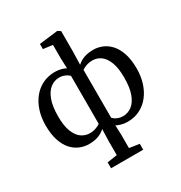

<svg xmlns="http://www.w3.org/2000/svg" viewBox="-236 -987 1321 1400"><g transform="rotate(-30 424.5 -287.5)"><path d="M290.1 243.9V194.1L374 181.7V66.5L377 -36.4Q364.1 -23.5 345.1 -12.6Q326.2 -1.7 300.6 4.9Q275 11.4 241 11.4Q201.4 11.4 164.3 -4Q127.2 -19.4 97.5 -52.2Q67.9 -85.1 50.4 -137.8Q32.9 -190.4 32.9 -265.1Q32.9 -330.1 50.7 -385.6Q68.5 -441.1 101.7 -482.4Q134.8 -523.6 181.4 -546.6Q228 -569.6 285.4 -569.6Q314 -569.6 338.2 -562.8Q362.4 -556.1 376.5 -547.9L373.2 -631V-746.8L294.1 -757.1V-800.3L446.8 -819.1H451.7L475 -804.3V-631L472 -522.4Q485.7 -535.1 504.5 -545.9Q523.2 -556.6 548.6 -563.1Q574 -569.6 607.8 -569.6Q647.5 -569.6 684.6 -554.1Q721.7 -538.6 751.4 -505.6Q781 -472.6 798.5 -419.8Q816 -367.1 816 -292.3Q816 -227.8 798.3 -172.4Q780.6 -117.1 747.8 -75.7Q714.9 -34.3 668.8 -11.5Q622.7 11.4 565.7 11.4Q535.7 11.4 511.7 4Q487.7 -3.4 473.4 -11.1L476.7 66.5V181.8L560.7 194.1V243.9ZM284.2 -54.3Q315.1 -54.3 338.7 -63.6Q362.3 -72.8 374 -81.9V-485Q370 -490.3 358.7 -498.1Q347.5 -505.9 330.6 -512.2Q313.8 -518.4 292.3 -518.4Q252 -518.4 218.3 -493.1Q184.7 -467.7 164.7 -414.1Q144.8 -360.5 144.8 -276.1Q144.8 -197.7 163.7 -148.9Q182.5 -100.1 214.3 -77.2Q246.1 -54.3 284.2 -54.3ZM556.8 -40.8Q597.5 -40.8 630.9 -65.7Q664.4 -90.7 684.3 -143.9Q704.1 -197 704.1 -281.3Q704.1 -360.9 685 -410.3Q666 -459.7 634.6 -482.5Q603.1 -505.2 565.4 -505.2Q534.5 -505.2 510.7 -496.1Q486.8 -487 474.9 -477.7V-74Q479.3 -69 490.4 -61.1Q501.4 -53.2 518.4 -47Q535.3 -40.8 556.8 -40.8Z"/></g></svg>

Font: Merriweather Light
Style: Regular
Weight: 300
Designer: Eben Sorkin
Foundry: Eben Sorkin
Version: Version 2.100